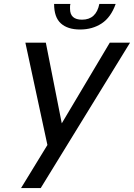

<svg xmlns="http://www.w3.org/2000/svg" viewBox="-20 -766 681 976"><path d="M338 -746Q336 -739 336 -733Q336 -727 336 -721Q336 -666 397 -666Q469 -666 485 -746H568Q544 -678 497 -647Q450 -616 387 -616Q324 -616 289.5 -647Q255 -678 255 -746ZM221 -29 109 -549H213L294 -139L538 -549H641L187 190H87Z"/></svg>

Font: Involve Medium Oblique
Style: Italic
Weight: 500
Italic angle: -10.5°
Designer: Stefan Peev
Foundry: Context Ltd.
Version: Version 1.001